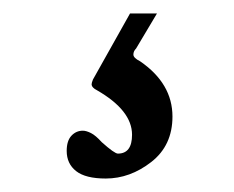

<svg xmlns="http://www.w3.org/2000/svg" viewBox="-20 -25 347 285"><path d="M137 240Q107 240 93 229Q79 218 79 199Q79 184 86 176.5Q93 169 103 169Q108 169 115 172.5Q122 176 131 186Q150 203 155 203Q176 203 176 175Q176 139 124 109Q116 105 116 100Q116 98 118 93L173 -5H213L182 47Q178 51 178 56Q178 61 188 66Q236 99 236 148Q236 191 204.5 215.5Q173 240 137 240Z"/></svg>

Font: Junicode Two Beta Condensed Medium
Style: Regular
Weight: 500
Width: 3
Designer: Peter S. Baker
Foundry: Briery Creek Software
Version: Version 1.053; ttfautohint (v1.8.4)